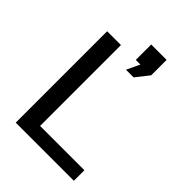

<svg xmlns="http://www.w3.org/2000/svg" viewBox="-232 -922 1032 1032"><g transform="rotate(45 283.5 -406.0)"><path d="M80.1 0V-694.8H185.1V-80.1H522V0ZM297.9 -620.1 333 -694.8H297.9V-812H415V-694.8L356 -620.1Z"/></g></svg>

Font: CMU Bright
Style: SemiBold
Weight: 600
Version: Version 0.7.0